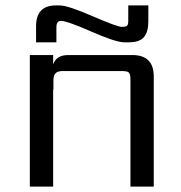

<svg xmlns="http://www.w3.org/2000/svg" viewBox="-20 -688 667 708"><path d="M188 -588V-532H113V-591Q113 -668 186 -668H200Q230 -668 321 -628.5Q412 -589 428.5 -589Q445 -589 449 -593.5Q453 -598 453 -613V-668H527V-609Q527 -571 511 -551.5Q495 -532 456 -532H438Q407 -532 317 -571.5Q227 -611 205 -611Q188 -611 188 -588ZM232 -485H468Q547 -485 547 -406V0H461V-395Q461 -414 455.5 -420Q450 -426 430 -426H211Q193 -426 185 -418Q177 -410 177 -391V-358H176V0H90V-485H176V-450Q187 -485 232 -485Z"/></svg>

Font: Sarpanch
Style: Regular
Weight: 400
Designer: Manushi Parikh (Devanagari and Latin), Jyotish Sonowal (Devanagari)
Foundry: Indian Type Foundry
Version: Version 2.004;PS 1.0;hotconv 1.0.78;makeotf.lib2.5.61930; tt